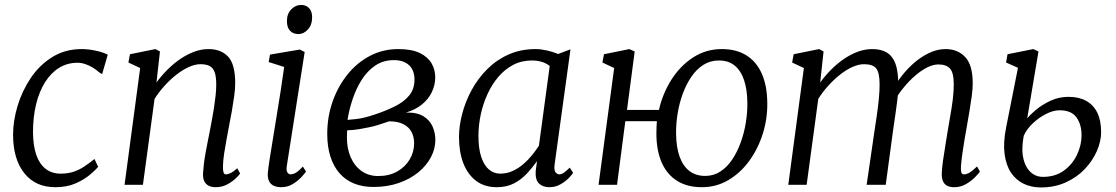

<svg xmlns="http://www.w3.org/2000/svg" viewBox="-20 -770 4648 800"><path d="M210.5 10Q127.5 10 81 -48.8Q34.5 -107.5 34.5 -209Q34.5 -266.5 53.2 -328.8Q72 -391 108 -444.8Q144 -498.5 197.5 -532Q251 -565.5 320.5 -565.5Q347 -565.5 377.5 -559.2Q408 -553 429 -542L405.5 -461L394 -468Q381.5 -479.5 366 -488.8Q350.5 -498 334.5 -503.2Q318.5 -508.5 303 -508.5Q260.5 -508.5 226.5 -487.5Q192.5 -466.5 168 -427.8Q143.5 -389 130.5 -336Q117.5 -283 117.5 -219Q118 -162 131.5 -123.8Q145 -85.5 170.8 -66Q196.5 -46.5 232.5 -46.5Q262.5 -46.5 286 -54.2Q309.5 -62 330.5 -75.8Q351.5 -89.5 373.5 -107.5L389 -75Q377 -60.5 352.5 -40.2Q328 -20 292.8 -5Q257.5 10 210.5 10Z M632 -426.5Q652.5 -454.5 677.8 -479.8Q703 -505 731.2 -524.2Q759.5 -543.5 789.2 -554.5Q819 -565.5 849 -565.5Q900.5 -565.5 930.2 -534.2Q960 -503 960 -423.5Q960 -400 955.8 -369Q951.5 -338 945.8 -305.8Q940 -273.5 934.5 -246Q930 -220.5 924.2 -190.5Q918.5 -160.5 914 -131Q909.5 -101.5 909 -77.5Q908.5 -61 911.2 -52.2Q914 -43.5 920.5 -43.5Q930.5 -43.5 942.2 -49.5Q954 -55.5 968.5 -69L980.5 -47Q977 -41 962.5 -27Q948 -13 926.5 -1.5Q905 10 878.5 10Q862 10 849.8 4Q837.5 -2 831.2 -14.8Q825 -27.5 826 -48.5Q827 -65 829.5 -86.5Q832 -108 836.2 -131.5Q840.5 -155 845.2 -178.5Q850 -202 854 -223Q858 -245 862.8 -269.5Q867.5 -294 871.5 -319.8Q875.5 -345.5 878.2 -370.5Q881 -395.5 881 -417.5Q881 -450.5 874.5 -468.8Q868 -487 853.8 -494.8Q839.5 -502.5 815 -502.5Q793 -502.5 767.2 -491Q741.5 -479.5 715.5 -459.2Q689.5 -439 665.8 -412.8Q642 -386.5 624 -358L575.5 0H499L564 -486.5L515 -509.5L521.5 -544L627.5 -565.5L646.5 -555.5Z M1151.5 10Q1134.5 10 1121.2 4.2Q1108 -1.5 1101.2 -14.8Q1094.5 -28 1096 -50Q1097.5 -68.5 1103.2 -105Q1109 -141.5 1116.8 -189.2Q1124.5 -237 1133.2 -290Q1142 -343 1150 -395Q1158 -447 1164 -491L1099.5 -511.5L1105 -542.5L1229 -563.5L1249.5 -553.5L1175 -78.5Q1172 -60 1177.5 -51.8Q1183 -43.5 1190 -43.5Q1201 -43.5 1213 -50.5Q1225 -57.5 1242 -76L1255 -55Q1250 -47.5 1235.8 -32Q1221.5 -16.5 1200 -3.2Q1178.5 10 1151.5 10ZM1224 -628Q1201.5 -628 1188.5 -641.8Q1175.5 -655.5 1175.5 -682.5Q1175.5 -712.5 1193.5 -731Q1211.5 -749.5 1235 -749.5Q1255 -749.5 1267.8 -736.2Q1280.5 -723 1280.5 -698Q1280.5 -666 1262.8 -647Q1245 -628 1224 -628Z M1536.5 9Q1491 9 1455.5 -5.2Q1420 -19.5 1395 -47.8Q1370 -76 1356.8 -117.2Q1343.5 -158.5 1343.5 -212.5Q1343.5 -282.5 1365.5 -345.8Q1387.5 -409 1427.2 -458.8Q1467 -508.5 1521 -537Q1575 -565.5 1639.5 -565.5Q1696 -565.5 1729.8 -548.8Q1763.5 -532 1778.5 -505.5Q1793.5 -479 1793.5 -448.5Q1793.5 -415.5 1779.2 -386Q1765 -356.5 1737.8 -334.5Q1710.5 -312.5 1671.5 -301Q1718 -302 1744.5 -285.5Q1771 -269 1782.5 -242.5Q1794 -216 1794 -187Q1794 -150.5 1775.8 -115.5Q1757.5 -80.5 1723.2 -52.2Q1689 -24 1641.5 -7.5Q1594 9 1536.5 9ZM1555.5 -36.5Q1601 -36.5 1634.5 -55.2Q1668 -74 1686.8 -105.2Q1705.5 -136.5 1705.5 -173.5Q1705.5 -199.5 1694.8 -220Q1684 -240.5 1661 -252.5Q1638 -264.5 1601.5 -264.5Q1594 -262.5 1581.8 -258Q1569.5 -253.5 1554 -248.8Q1538.5 -244 1522 -240.5Q1503 -236.5 1478.8 -232.2Q1454.5 -228 1426.5 -227Q1426 -219 1425.8 -211.2Q1425.5 -203.5 1425.5 -196Q1425.5 -151 1441.2 -114.8Q1457 -78.5 1486.5 -57.5Q1516 -36.5 1555.5 -36.5ZM1428 -270.5Q1449 -272 1466.5 -274.2Q1484 -276.5 1501.8 -281Q1519.5 -285.5 1540.5 -292.5Q1587.5 -308 1625.2 -326.8Q1663 -345.5 1685 -372.2Q1707 -399 1707 -438Q1707 -477.5 1684.2 -498.5Q1661.5 -519.5 1621 -519.5Q1577 -519.5 1543.5 -496.8Q1510 -474 1486.8 -437Q1463.5 -400 1449 -356.2Q1434.5 -312.5 1428 -270.5Z M2291 -85.5Q2287.5 -61 2294.8 -52.2Q2302 -43.5 2310 -43.5Q2320 -43.5 2330 -50.8Q2340 -58 2354 -71.5L2368 -50Q2364.5 -43.5 2351 -29.2Q2337.5 -15 2316.2 -2.5Q2295 10 2269 10Q2242 10 2226 -5.2Q2210 -20.5 2212 -56.5L2217.5 -98.5Q2199 -72.5 2176 -47.5Q2153 -22.5 2122.2 -6.2Q2091.5 10 2050.5 10Q1998 10 1963 -17Q1928 -44 1910.2 -91Q1892.5 -138 1892.5 -198.5Q1892.5 -245 1905.8 -295.8Q1919 -346.5 1945 -394.5Q1971 -442.5 2009.5 -481.2Q2048 -520 2098.8 -542.8Q2149.5 -565.5 2212 -565.5Q2233 -565.5 2258.8 -559.8Q2284.5 -554 2305.5 -545L2357 -564.5ZM2270.5 -495Q2255.5 -507 2236.8 -512.5Q2218 -518 2196.5 -518Q2153.5 -518 2118.5 -499.8Q2083.5 -481.5 2056.5 -449.8Q2029.5 -418 2011 -377.5Q1992.5 -337 1983 -292.2Q1973.5 -247.5 1973.5 -203.5Q1973.5 -151.5 1985 -116.5Q1996.5 -81.5 2017 -64Q2037.5 -46.5 2064 -46.5Q2092.5 -46.5 2117 -58Q2141.5 -69.5 2161.8 -87.2Q2182 -105 2198 -125Q2214 -145 2225.5 -163Z M2592.5 -312H2725.5Q2741.5 -381.5 2778.2 -439Q2815 -496.5 2868.5 -531Q2922 -565.5 2987.5 -565.5Q3048.5 -565.5 3090.5 -539Q3132.5 -512.5 3154.5 -462.2Q3176.5 -412 3177 -341Q3178 -275 3158.2 -212.5Q3138.5 -150 3102 -99.8Q3065.5 -49.5 3015.2 -19.8Q2965 10 2904.5 10Q2843 10 2800.8 -16.8Q2758.5 -43.5 2736.8 -93.5Q2715 -143.5 2715 -213.5Q2715 -226.5 2715.5 -239.5Q2716 -252.5 2717 -265H2585.5L2551 0H2474L2539 -486.5L2490 -509.5L2496.5 -544L2602.5 -565.5L2624.5 -555.5ZM2975.5 -518Q2939.5 -518 2910.8 -499.8Q2882 -481.5 2860.8 -450.2Q2839.5 -419 2825 -379.8Q2810.5 -340.5 2803.5 -297.5Q2796.5 -254.5 2797 -213.5Q2797.5 -157 2811.5 -117.8Q2825.5 -78.5 2852.2 -57.8Q2879 -37 2918.5 -37Q2953.5 -37 2981.8 -55.5Q3010 -74 3031 -105.5Q3052 -137 3066.2 -176.2Q3080.5 -215.5 3087.5 -258.2Q3094.5 -301 3094 -341.5Q3093.5 -396 3080.5 -435.5Q3067.5 -475 3041.5 -496.5Q3015.5 -518 2975.5 -518Z M3411.5 -555.5 3397.5 -426.5Q3418 -454.5 3443 -479.8Q3468 -505 3496.2 -524.2Q3524.5 -543.5 3554.2 -554.5Q3584 -565.5 3614.5 -565.5Q3651.5 -565.5 3675.5 -550.8Q3699.5 -536 3711 -504.8Q3722.5 -473.5 3722.5 -424Q3722.5 -420 3722.2 -415.8Q3722 -411.5 3721.8 -406.8Q3721.5 -402 3721 -397L3708 -411.5Q3726.5 -442 3750.5 -469.8Q3774.5 -497.5 3802.2 -519Q3830 -540.5 3859.8 -553Q3889.5 -565.5 3920.5 -565.5Q3970.5 -565.5 4001.8 -532.2Q4033 -499 4033 -422.5Q4033 -400 4029 -369.8Q4025 -339.5 4019.5 -307.2Q4014 -275 4009 -246Q4004.5 -220 3999.2 -190.2Q3994 -160.5 3990 -131.2Q3986 -102 3984 -77.5Q3983 -61 3985.5 -52.2Q3988 -43.5 3996 -43.5Q4008 -43.5 4020.5 -51.2Q4033 -59 4051 -76.5L4063 -55Q4058 -47.5 4043 -32Q4028 -16.5 4005.5 -3.2Q3983 10 3956 10Q3938 10 3926.2 3.8Q3914.5 -2.5 3909 -15.2Q3903.5 -28 3904 -47.5Q3905 -70.5 3909.2 -101Q3913.5 -131.5 3919 -164Q3924.5 -196.5 3929 -226Q3933.5 -254 3939.5 -287.2Q3945.5 -320.5 3949.8 -354.5Q3954 -388.5 3954 -417.5Q3954 -467 3938.5 -484.2Q3923 -501.5 3890 -501.5Q3868.5 -501.5 3843.8 -489.2Q3819 -477 3793.8 -455.2Q3768.5 -433.5 3745.5 -405.5Q3722.5 -377.5 3705 -346L3722.5 -394Q3721 -371 3717.8 -344.8Q3714.5 -318.5 3710.8 -292.8Q3707 -267 3703.5 -244L3670.5 0H3591L3623.5 -223Q3628 -252 3633 -286.2Q3638 -320.5 3641.5 -354.8Q3645 -389 3645 -417.5Q3645 -467 3631 -484.8Q3617 -502.5 3580 -502.5Q3558 -502.5 3532.5 -491.2Q3507 -480 3481.2 -459.8Q3455.5 -439.5 3431.8 -413.5Q3408 -387.5 3389.5 -358L3341 0H3264.5L3329.5 -486.5L3280.5 -509.5L3287 -544L3393 -565.5Z M4317 11Q4277.5 11 4245.5 -4.2Q4213.5 -19.5 4192.8 -50.2Q4172 -81 4165.8 -128Q4159.5 -175 4172 -238L4221.5 -487.5L4172 -509.5L4178 -544L4285.5 -565.5L4307 -555.5L4260 -276.5Q4270.5 -290.5 4295.8 -311.8Q4321 -333 4356.2 -349.8Q4391.5 -366.5 4432 -366.5Q4475.5 -366.5 4505.8 -349.8Q4536 -333 4552 -300.5Q4568 -268 4568 -219.5Q4568 -181 4550.2 -140.5Q4532.5 -100 4499.8 -65.5Q4467 -31 4420.5 -10Q4374 11 4317 11ZM4325 -33Q4377 -33 4413 -59.2Q4449 -85.5 4467.8 -125.8Q4486.5 -166 4486.5 -206Q4486.5 -251.5 4465.2 -281Q4444 -310.5 4395 -310.5Q4368.5 -310.5 4338.5 -295.2Q4308.5 -280 4283 -255.8Q4257.5 -231.5 4245.5 -204Q4242.5 -186.5 4241 -170.2Q4239.5 -154 4240 -139Q4242 -106 4253.2 -82.2Q4264.5 -58.5 4283 -45.8Q4301.5 -33 4325 -33Z"/></svg>

Font: Merriweather 24pt Light
Style: Italic
Weight: 300
Italic angle: -7.8°
Version: Version 2.101